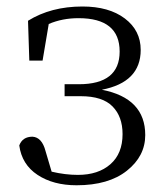

<svg xmlns="http://www.w3.org/2000/svg" viewBox="-20 -545 496 579"><path d="M68.4 -362.3 64.5 -482.4Q133.8 -525.4 228.5 -525.4Q308.6 -525.4 356.4 -489.3Q404.3 -453.1 404.3 -394.5Q404.3 -296.9 287.1 -274.4Q418 -249 418 -137.7Q418 -74.2 362.8 -30.3Q307.6 13.7 210.9 13.7Q140.6 13.7 93.3 -17.6Q45.9 -48.8 38.1 -106.4Q47.9 -132.8 78.1 -132.8Q106.4 -130.9 117.2 -89.8L135.7 -27.3Q176.8 -17.6 214.8 -17.6Q276.4 -17.6 313 -49.8Q349.6 -82 349.6 -140.6Q349.6 -193.4 319.3 -224.1Q289.1 -254.9 223.6 -254.9H174.8V-291H217.8Q340.8 -291 340.8 -389.6Q340.8 -490.2 216.8 -490.2Q168 -490.2 127 -472.7L108.4 -362.3Z"/></svg>

Font: GenYoMin TW TTF Light
Style: Regular
Weight: 300
Version: Version 1.300